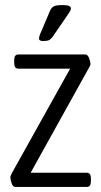

<svg xmlns="http://www.w3.org/2000/svg" viewBox="-20 -738 400 758"><path d="M41 0Q31 0 26 -14Q21 -28 21 -38Q21 -42 22.5 -45Q24 -48 26 -53L257 -467H52Q36 -467 36 -490V-500Q36 -523 52 -523H317Q326 -523 331.5 -509Q337 -495 337 -485Q337 -481 335.5 -478Q334 -475 331 -470L101 -56H323Q339 -56 339 -33V-23Q339 0 323 0ZM150 -576Q134 -576 134 -586Q134 -592 138 -602.5Q142 -613 146 -621L176 -692Q182 -707 191.5 -712.5Q201 -718 227 -718Q260 -718 260 -705Q260 -698 253 -688Q246 -678 234 -660L190 -596Q180 -582 172.5 -579Q165 -576 150 -576Z"/></svg>

Font: Asap Condensed Light
Style: Regular
Weight: 300
Width: 3
Designer: Pablo Cosgaya
Foundry: Omnibus-Type
Version: Version 3.001; ttfautohint (v1.8.4.7-5d5b)